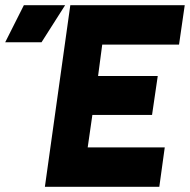

<svg xmlns="http://www.w3.org/2000/svg" viewBox="-110 -720 732 740"><path d="M-90 -557H50L141 -700H-18ZM63 0H504L525 -152H228L246 -277H476L498 -427H268L284 -548H580L602 -700H161Z"/></svg>

Font: Unageo
Style: ExtraBold-Italic
Weight: 800
Designer: Richard Sepsi
Foundry: Richard Sepsi
Version: Version 2.000